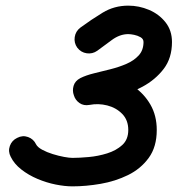

<svg xmlns="http://www.w3.org/2000/svg" viewBox="-20 -611 630 681"><path d="M254 -442Q242 -459 245 -479.5Q248 -500 265 -513Q303 -541 344 -566Q385 -591 435 -591Q473 -591 508.5 -576Q544 -561 567 -532Q590 -503 590 -462Q590 -405 560.5 -366.5Q531 -328 485.5 -303.5Q440 -279 392 -265Q383 -262 366.5 -258.5Q350 -255 334.5 -251.5Q319 -248 313 -244Q294 -234 278.5 -246Q263 -258 256 -278Q249 -297 254 -316Q259 -335 280 -339Q326 -347 371.5 -338Q417 -329 454 -304Q491 -279 513.5 -240Q536 -201 536 -150Q536 -90 507.5 -51Q479 -12 434 10Q389 32 337 41Q285 50 237 50Q210 50 177.5 43.5Q145 37 113 23.5Q81 10 55.5 -10Q30 -30 18 -55Q8 -74 15 -93.5Q22 -113 41 -122Q60 -132 79.5 -125Q99 -118 108 -99Q113 -89 129.5 -80Q146 -71 167 -64.5Q188 -58 207 -54.5Q226 -51 237 -51Q261 -51 294.5 -54Q328 -57 360 -67Q392 -77 413.5 -96.5Q435 -116 435 -150Q435 -185 413.5 -207Q392 -229 360.5 -237Q329 -245 298 -239Q277 -235 262 -245.5Q247 -256 242 -273Q236 -289 241 -306.5Q246 -324 265 -334Q285 -344 313.5 -351Q342 -358 372 -365.5Q402 -373 428.5 -384.5Q455 -396 472 -414.5Q489 -433 489 -462Q489 -473 478.5 -479Q468 -485 455.5 -487.5Q443 -490 435 -490Q405 -490 376.5 -469Q348 -448 325 -431Q308 -419 287.5 -422Q267 -425 254 -442Z"/></svg>

Font: FRB American Cursive Guidelines Arrows Ultra
Style: Bold Italic
Weight: 1000
Italic angle: -25°
Version: Version 2.0;Modular Font Editor K font №1